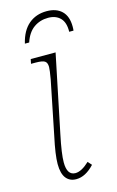

<svg xmlns="http://www.w3.org/2000/svg" viewBox="-114 -763 499 820"><g transform="rotate(-15 135.5 -353.0)"><path d="M57 -73Q57 -114 74 -192L122 -430Q129 -470 129 -483Q129 -503 118 -509.5Q107 -516 78 -516H58L62 -536H172L101 -192Q84 -111 84 -73Q84 -16 121 -16Q148 -16 183 -49L198 -32Q159 10 118 10Q89 10 73 -10.5Q57 -31 57 -73ZM180 -716Q223 -716 247 -692.5Q271 -669 271 -624Q271 -612 270 -606H251Q252 -647 232.5 -667Q213 -687 179 -687Q143 -687 115.5 -667.5Q88 -648 74 -606H55Q68 -661 100.5 -688.5Q133 -716 180 -716Z"/></g></svg>

Font: Noto Serif NarrowThin
Style: Italic
Weight: 250
Width: 4
Italic angle: -12°
Designer: Monotype Design Team
Foundry: Monotype Imaging Inc.
Version: Version 1.001